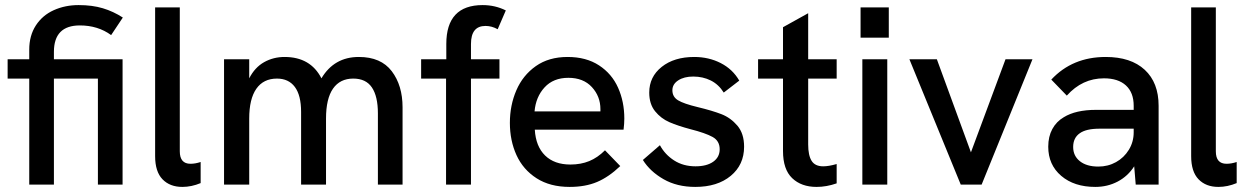

<svg xmlns="http://www.w3.org/2000/svg" viewBox="-20 -726 4907 755"><path d="M95 -417H10V-493H95V-531Q95 -586 121 -626Q147 -666 191.5 -686Q236 -706 289 -706Q343 -706 384.5 -693.5Q426 -681 463 -657L417 -588Q365 -626 294 -626Q192 -626 192 -522V-493H462V0H365V-417H192V0H95Z M590 -112V-697H687V-131Q687 -82 729 -82Q748 -82 769 -89V-6Q733 9 697 9Q648 9 619 -21Q590 -51 590 -112Z M861 -493H960V-418Q982 -461 1018.5 -481.5Q1055 -502 1099 -502Q1201 -502 1244 -418Q1294 -502 1391 -502Q1478 -502 1520.5 -446Q1563 -390 1563 -304V0H1466V-280Q1466 -347 1442.5 -382Q1419 -417 1369 -417Q1317 -417 1289.5 -377.5Q1262 -338 1262 -260V0H1164V-286Q1164 -351 1139.5 -384Q1115 -417 1069 -417Q1016 -417 988 -377Q960 -337 960 -260V0H861Z M1734 -417H1636V-493H1735V-553Q1735 -706 1878 -706Q1927 -706 1969 -685L1937 -611Q1914 -624 1889 -624Q1832 -624 1832 -553V-493H1944V-417H1832V0H1734Z M1985 -243Q1985 -312 2010.5 -371Q2036 -430 2087 -466Q2138 -502 2212 -502Q2285 -502 2335.5 -469Q2386 -436 2410.5 -381Q2435 -326 2435 -260Q2435 -239 2432 -216H2083Q2087 -150 2123.5 -114.5Q2160 -79 2223 -79Q2264 -79 2297 -92.5Q2330 -106 2359 -135L2419 -73Q2374 -30 2328 -10.5Q2282 9 2220 9Q2143 9 2090 -25Q2037 -59 2011 -116Q1985 -173 1985 -243ZM2341 -288V-297Q2341 -347 2307.5 -383.5Q2274 -420 2215 -420Q2156 -420 2121.5 -382.5Q2087 -345 2082 -288Z M2508 -97 2575 -155Q2595 -118 2631 -95Q2667 -72 2715 -72Q2759 -72 2784.5 -90Q2810 -108 2810 -139Q2810 -172 2782 -187.5Q2754 -203 2695 -218Q2646 -231 2612.5 -245.5Q2579 -260 2556 -288.5Q2533 -317 2533 -362Q2533 -424 2582 -463Q2631 -502 2710 -502Q2767 -502 2814 -478Q2861 -454 2887 -409L2826 -362Q2806 -394 2775 -409.5Q2744 -425 2706 -425Q2670 -425 2647 -410Q2624 -395 2624 -371Q2624 -345 2646.5 -331.5Q2669 -318 2723 -305Q2781 -291 2817 -277Q2853 -263 2879.5 -232Q2906 -201 2906 -149Q2906 -78 2853.5 -34.5Q2801 9 2714 9Q2642 9 2589 -21.5Q2536 -52 2508 -97Z M3059 -132V-417H2961V-493H3059V-619L3158 -674V-493H3270V-417H3158V-158Q3158 -115 3171.5 -93.5Q3185 -72 3217 -72Q3239 -72 3270 -81V-5Q3230 9 3191 9Q3131 9 3095 -25.5Q3059 -60 3059 -132Z M3371 -493H3469V0H3371ZM3364 -697H3475V-578H3364Z M3556 -493H3664L3798 -127L3934 -493H4040L3840 0H3758Z M4440 -72Q4415 -33 4375 -12Q4335 9 4287 9Q4204 9 4153 -34.5Q4102 -78 4102 -149Q4102 -189 4118 -218.5Q4134 -248 4163 -265Q4210 -294 4290 -294H4438V-310Q4438 -362 4407.5 -390Q4377 -418 4321 -418Q4236 -418 4175 -350L4114 -413Q4197 -502 4328 -502Q4427 -502 4481.5 -451.5Q4536 -401 4536 -310V0H4446ZM4299 -71Q4337 -71 4368.5 -88.5Q4400 -106 4419 -137Q4438 -168 4438 -206V-220H4304Q4251 -220 4226 -202Q4200 -184 4200 -148Q4200 -113 4226.5 -92Q4253 -71 4299 -71Z M4664 -112V-697H4761V-131Q4761 -82 4803 -82Q4822 -82 4843 -89V-6Q4807 9 4771 9Q4722 9 4693 -21Q4664 -51 4664 -112Z"/></svg>

Font: Hanken Grotesk Medium
Style: Regular
Weight: 500
Designer: Alfredo Marco Pradil
Foundry: Hanken Design Co.
Version: Version 3.014